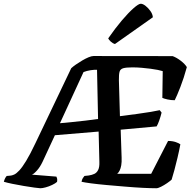

<svg xmlns="http://www.w3.org/2000/svg" viewBox="-60 -1003 1015 1023"><path d="M155 0Q148 0 123.2 -3.5Q98.5 -7 66.8 -12.2Q35 -17.5 6 -23.5Q-23 -29.5 -39.5 -34.5Q-37 -45 -32.5 -53.5Q-28 -62 -24 -65.5L-6 -67Q3.5 -67.5 15.2 -72.8Q27 -78 42.8 -94.8Q58.5 -111.5 79.5 -146Q100.5 -180.5 128.5 -239.5L319.5 -639.5Q328.5 -648 344.2 -659Q360 -670 377.8 -680.5Q395.5 -691 411.8 -697.8Q428 -704.5 438.5 -704.5L860 -704Q881.5 -696 903.5 -679Q925.5 -662 935.5 -645.5Q919.5 -586.5 901 -539.2Q882.5 -492 871 -469Q851 -469 832.2 -473.2Q813.5 -477.5 805 -481.5L807 -624Q798 -627 781 -630.5Q764 -634 742 -636.8Q720 -639.5 695.2 -641.8Q670.5 -644 645 -644Q612.5 -644 596.8 -639.5Q581 -635 577 -620.8Q573 -606.5 573.5 -575.5L579 -384Q626.5 -390 669.2 -395.8Q712 -401.5 744.2 -407Q776.5 -412.5 791 -416L801 -403Q796 -382.5 788.5 -361.2Q781 -340 774.5 -329.5L583 -312L588 -163.5Q589 -139 586 -122.2Q583 -105.5 577.5 -94.5Q572 -83.5 564.5 -77H745.5L835.5 -252Q859 -252 876.8 -245.8Q894.5 -239.5 901 -234Q894.5 -199.5 886 -163.5Q877.5 -127.5 869.2 -96.8Q861 -66 854.5 -46Q846 -38 830 -27Q814 -16 798 -8Q782 0 773 0Q744.5 0 700 -2.2Q655.5 -4.5 605.2 -8.8Q555 -13 507.5 -17.2Q460 -21.5 424.5 -26.2Q389 -31 374.5 -34.5Q376.5 -46.5 381.5 -54.2Q386.5 -62 390 -65.5L413 -68Q429.5 -70.5 442.5 -76.5Q455.5 -82.5 463 -97.5Q470.5 -112.5 469.5 -140.5L465.5 -302L232.5 -282.5L167.5 -142.5Q153.5 -112.5 136 -93.5Q118.5 -74.5 109.5 -72.5L240.5 -62Q242.5 -58.5 244.2 -51.8Q246 -45 244 -34Q235.5 -26 218.2 -17.8Q201 -9.5 183.5 -4.8Q166 0 155 0ZM259.5 -346.5Q291.5 -349.5 325.5 -352.8Q359.5 -356 394.2 -360.2Q429 -364.5 462.5 -369L457 -631Q442.5 -632 422 -628.8Q401.5 -625.5 385 -619ZM552.5 -768.5Q540 -772 530 -781.5Q520 -791 516.5 -798.5Q554 -852.5 589.2 -894Q624.5 -935.5 651.5 -959.2Q678.5 -983 690 -983Q701 -983 715.5 -971.8Q730 -960.5 741.5 -944.2Q753 -928 754.5 -911Z"/></svg>

Font: Texturina Medium
Style: Italic
Weight: 500
Italic angle: -11°
Designer: Guillermo Torres Carreño
Foundry: Omnibus-Type
Version: Version 1.002